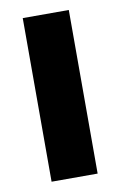

<svg xmlns="http://www.w3.org/2000/svg" viewBox="-66 -560 378 601"><g transform="rotate(-10 122.5 -260.0)"><path d="M49.2 -520H195.6V0H49.2Z"/></g></svg>

Font: Aspekta Variable
Style: Regular
Weight: 400
Designer: Ivo Dolenc
Version: Version 2.100